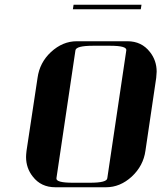

<svg xmlns="http://www.w3.org/2000/svg" viewBox="-20 -789 681 809"><path d="M89.8 -127.9Q89.8 -136.2 91.8 -153.8L138.2 -460.9Q147 -525.4 194.8 -569.8Q244.1 -615.2 303.2 -615.2H517.1Q576.7 -615.2 611.8 -569.8Q640.1 -534.2 640.1 -486.8Q640.1 -478.5 638.2 -460.9L592.8 -153.8Q584 -90.3 535.2 -44.9Q486.3 0 426.8 0H212.9Q152.8 0 118.2 -44.9Q89.8 -80.6 89.8 -127.9ZM217.8 -38.1Q214.8 -19 287.1 -19H358.9Q430.7 -19 432.1 -38.1L512.2 -577.1Q515.1 -596.2 443.8 -596.2H372.1Q300.8 -596.2 297.9 -577.1ZM287.1 -750 290 -769H576.2L573.2 -750Z"/></svg>

Font: Hjet
Style: Italic
Weight: 400
Designer: T. Christopher White
Version: Version 1.2